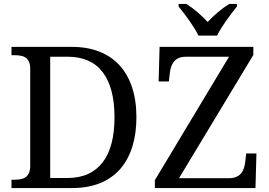

<svg xmlns="http://www.w3.org/2000/svg" viewBox="-20 -951 1359 971"><path d="M669.9 -357.9Q669.9 -275.9 649.4 -209.7Q628.9 -143.6 588.4 -96.9Q547.9 -50.3 486.8 -25.1Q425.8 0 344.2 0H38.1V-42H50.8Q67.9 -42 82.8 -44.4Q97.7 -46.9 108.9 -54.4Q120.1 -62 126.5 -76.2Q132.8 -90.3 132.8 -113.8V-604Q132.8 -626 126.2 -639.4Q119.6 -652.8 108.4 -660.2Q97.2 -667.5 82.3 -669.7Q67.4 -671.9 50.8 -671.9H38.1V-713.9H344.2Q421.4 -713.9 481.9 -690.2Q542.5 -666.5 584.2 -621.1Q626 -575.7 647.9 -509.3Q669.9 -442.9 669.9 -357.9ZM320.8 -50.8Q380.4 -50.8 425 -71Q469.7 -91.3 499.5 -130.4Q529.3 -169.4 544.2 -226.6Q559.1 -283.7 559.1 -357.9Q559.1 -506.8 499.8 -585.4Q440.4 -664.1 321.8 -664.1H233.9V-50.8ZM1261.2 -672.9 885.3 -49.8H1137.2Q1159.7 -49.8 1174.8 -56.4Q1189.9 -63 1199.2 -74.2Q1208.5 -85.4 1213.4 -100.3Q1218.3 -115.2 1220.2 -131.8L1225.1 -174.8H1276.9L1272 0H763.2V-40L1138.2 -664.1H920.9Q898.9 -664.1 884 -657.5Q869.1 -650.9 859.9 -639.6Q850.6 -628.4 845.7 -613.5Q840.8 -598.6 838.9 -582L834 -539.1H782.2L787.1 -713.9H1261.2ZM883.3 -931.2H922.4Q936.5 -922.4 950.9 -911.6Q965.3 -900.9 979.2 -888.9Q993.2 -877 1006.1 -864.5Q1019 -852.1 1030.3 -839.8Q1041.5 -852.1 1054.4 -864.5Q1067.4 -877 1081.5 -888.9Q1095.7 -900.9 1110.4 -911.6Q1125 -922.4 1139.2 -931.2H1178.2V-918Q1166.5 -903.8 1152.3 -885.3Q1138.2 -866.7 1124.3 -846.9Q1110.4 -827.1 1098.1 -807.6Q1085.9 -788.1 1078.1 -771H983.4Q975.6 -788.1 963.4 -807.6Q951.2 -827.1 937.3 -846.9Q923.3 -866.7 909.2 -885.3Q895 -903.8 883.3 -918Z"/></svg>

Font: Noto Serif
Style: Regular
Weight: 400
Designer: Monotype Design team
Foundry: Monotype Imaging Inc.
Version: Version 1.02